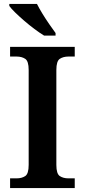

<svg xmlns="http://www.w3.org/2000/svg" viewBox="-20 -951 430 971"><path d="M31 0V-49H64Q90 -49 107.5 -60.5Q125 -72 125 -117V-597Q125 -642 107.5 -653.5Q90 -665 64 -665H31V-714H358V-665H326Q300 -665 282.5 -653.5Q265 -642 265 -597V-117Q265 -72 282.5 -60.5Q300 -49 326 -49H358V0ZM203 -771Q180 -785 154 -804.5Q128 -824 102.5 -846Q77 -868 56.5 -888Q36 -908 27 -921V-931H167Q178 -909 194.5 -882Q211 -855 229 -829Q247 -803 261 -784V-771Z"/></svg>

Font: Noto Naskh Arabic SemiBold
Style: Regular
Weight: 600
Designer: Monotype Design Team, David Williams, Mohamad Dakak and Nizar Qandah
Foundry: Monotype Imaging Inc.
Version: Version 2.016